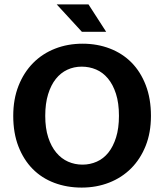

<svg xmlns="http://www.w3.org/2000/svg" viewBox="-20 -839 744 870"><path d="M354 -641Q421 -641 478 -619Q535 -597 576 -555.5Q617 -514 640.5 -453Q664 -392 664 -314Q664 -238 640 -178Q616 -118 574 -76Q532 -34 474.5 -11.5Q417 11 350 11Q283 11 226 -10.5Q169 -32 128 -73.5Q87 -115 63.5 -175.5Q40 -236 40 -314Q40 -390 64 -450.5Q88 -511 130 -553.5Q172 -596 229.5 -618.5Q287 -641 354 -641ZM185 -314Q185 -258 198.5 -216.5Q212 -175 235 -147.5Q258 -120 288.5 -106.5Q319 -93 354 -93Q388 -93 418.5 -106.5Q449 -120 471 -147.5Q493 -175 506 -216.5Q519 -258 519 -314Q519 -372 505.5 -414Q492 -456 469 -483.5Q446 -511 415.5 -524Q385 -537 350 -537Q315 -537 285 -523Q255 -509 233 -481.5Q211 -454 198 -412Q185 -370 185 -314ZM237 -819H381L461 -695H351Z"/></svg>

Font: Mukta Vaani
Style: Bold
Weight: 700
Designer: Noopur Datye, Girish Dalvi, Yashodeep Gholap, Pallavi Karambelkar
Foundry: Ek Type
Version: Version 2.538;PS 1.000;hotconv 16.6.51;makeotf.lib2.5.65220;